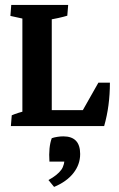

<svg xmlns="http://www.w3.org/2000/svg" viewBox="-20 -503 474 766"><path d="M69.3 -7.3V-476.6H186.5V-7.3ZM130.9 0V-63.5H377.4L395.5 0ZM395.5 0 297.4 -40.5 372.6 -173.3H418.5Q418.5 -80.1 395.5 0ZM252 -483.4 248.5 -440.4Q234.4 -436 213.6 -431.4Q192.9 -426.8 168 -422.9L186.5 -471.2V-394.5H69.3V-471.2L86.4 -425.3L21.5 -439.5L24.9 -483.4ZM23.4 0 26.9 -43Q50.3 -53.2 87.9 -62L69.3 -12.2V-88.9H186.5V-12.2L169.4 -58.1L234.4 -43.9L231 0ZM195.8 242.7 173.3 215.3Q209 195.8 224.6 174.3Q238.3 155.3 238.3 120.6L262.7 141.6H177.2Q173.3 84 186.5 48.3Q196.3 44.9 208.7 43Q221.2 41 232.4 41Q299.8 41 299.8 111.3Q299.8 153.3 272.9 187.5Q246.1 221.7 195.8 242.7Z"/></svg>

Font: Markazi Text
Style: Regular
Weight: 400
Designer: Borna Izadpanah (Arabic designer), Fiona Ross (Arabic design director) and Florian Runge (Latin designer)
Foundry: Borna Izadpanah and Florian Runge
Version: Version 1.000